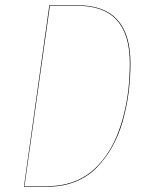

<svg xmlns="http://www.w3.org/2000/svg" viewBox="-20 -700 559 720"><path d="M272 -680.2Q469.2 -680.2 469.2 -462.9Q469.2 -406.2 462.2 -352.3Q455.1 -298.3 440.2 -245.6Q425.3 -192.9 400.4 -148.9Q375.5 -105 342.5 -71.3Q309.6 -37.6 262.9 -18.8Q216.3 0 161.1 0H69.8L165 -680.2ZM272 -678.2H167L71.8 -2H161.1Q208.5 -2 249.5 -16.1Q290.5 -30.3 321.3 -55.2Q352.1 -80.1 376.7 -115Q401.4 -149.9 418 -189.9Q434.6 -230 445.8 -276.4Q457 -322.8 461.9 -368.9Q466.8 -415 466.8 -462.9Q466.8 -678.2 272 -678.2Z"/></svg>

Font: Fira Sans Compressed Two
Style: Italic
Weight: 100
Width: 3
Italic angle: -8°
Designer: Carrois Corporate & Edenspiekermann AG
Foundry: Carrois Corporate GbR & Edenspiekermann AG
Version: Version 4.203;PS 004.203;hotconv 1.0.88;makeotf.lib2.5.64775